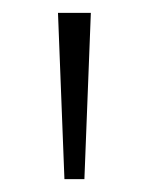

<svg xmlns="http://www.w3.org/2000/svg" viewBox="-20 -734 230 298"><path d="M121 -714H70L80 -456H111Z"/></svg>

Font: Noto Sans Syriac Extralight
Style: Regular
Weight: 200
Designer: Patrick Giasson and the Monotype Design Team
Foundry: Monotype Imaging Inc.
Version: Version 3.000